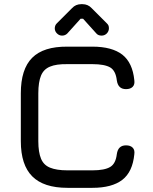

<svg xmlns="http://www.w3.org/2000/svg" viewBox="-20 -902 736 922"><path d="M424 0C424 0 424 0 424 0C486.5 0 534.5 -13 567.5 -38.5C600.5 -64 619.5 -105 625 -161C625 -161 625 -161 625 -161C627 -175 624.5 -185.5 617 -193C609.5 -200.5 599 -204 585 -204C585 -204 585 -204 585 -204C559.5 -204 545 -190 541 -162C541 -162 541 -162 541 -162C537.5 -131.5 527 -111 509.5 -100.5C491.5 -89.5 463 -84 424 -84C424 -84 304 -84 304 -84C304 -84 304 -84 304 -84C268.5 -84 240.5 -88.5 220 -97C199.5 -105.5 185.5 -119.5 177 -140C168.5 -160.5 164 -188.5 164 -224C164 -224 164 -454 164 -454C164 -454 164 -454 164 -454C164 -490 168.5 -518.5 177 -539C185.5 -559.5 199.5 -573.5 220 -582C240 -590.5 267.5 -594.5 303 -594C303 -594 424 -594 424 -594C424 -594 424 -594 424 -594C463 -594 491.5 -588.5 509.5 -578C527 -567.5 537.5 -546.5 541 -516C541 -516 541 -516 541 -516C545 -488 559.5 -474 585 -474C585 -474 585 -474 585 -474C599 -474 609.5 -477.5 617 -485C624.5 -492.5 627 -503 625 -517C625 -517 625 -517 625 -517C619.5 -572.5 600.5 -613.5 567.5 -639.5C534.5 -665 486.5 -678 424 -678C424 -678 303 -678 303 -678C303 -678 303 -678 303 -678C227 -678.5 171 -661 134.5 -624.5C98 -588 80 -531 80 -454C80 -454 80 -224 80 -224C80 -224 80 -224 80 -224C80 -147.5 98.5 -91.5 135 -55C171.5 -18.5 227.5 0 304 0C304 0 424 0 424 0ZM278 -731C288 -731 296.5 -734.5 303 -741C303 -741 367 -812 367 -812C367 -812 379 -812 379 -812C379 -812 443 -741 443 -741C443 -741 443 -741 443 -741C448.5 -734.5 457 -731 468 -731C468 -731 468 -731 468 -731C477.5 -731 486 -734.5 493 -741.5C499.5 -748.5 503 -756.5 503 -766C503 -766 503 -766 503 -766C503 -770.5 502.5 -775 501 -779C499.5 -783 496.5 -786.5 493 -790C493 -790 420 -863 420 -863C420 -863 420 -863 420 -863C408.5 -875.5 393.5 -882 376 -882C376 -882 370 -882 370 -882C370 -882 370 -882 370 -882C352.5 -882 337.5 -875.5 326 -863C326 -863 253 -790 253 -790C253 -790 253 -790 253 -790C249.5 -786.5 247 -783 245.5 -779C244 -775 243 -770.5 243 -766C243 -766 243 -766 243 -766C243 -756.5 246.5 -748.5 253.5 -741.5C260.5 -734.5 268.5 -731 278 -731C278 -731 278 -731 278 -731Z"/></svg>

Font: Jura-Fortis-Bold
Style: Bold
Weight: 500
Designer: Daniel Johnson, Alexei Vanyashin, Mirko Velimirovic
Foundry: Daniel Johnson
Version: ""